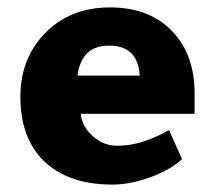

<svg xmlns="http://www.w3.org/2000/svg" viewBox="-20 -486 580 518"><path d="M505 -179H198Q201 -145 230 -119Q259 -93 294 -93H301Q361 -93 436 -135L471 -57Q441 -28 386 -8Q331 12 283 12Q164 12 98 -52Q35 -114 35 -225Q35 -332 107 -402Q174 -466 277 -466Q387 -466 449 -397Q505 -335 505 -234ZM189 -282H357Q352 -363 274 -363Q200 -363 189 -282Z"/></svg>

Font: Tajawal Black
Style: Regular
Weight: 900
Designer: Boutros Fonts
Foundry: Created by Boutros International 2017
Version: Version 1.700